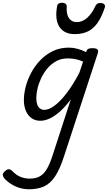

<svg xmlns="http://www.w3.org/2000/svg" viewBox="-137 -868 789 1407"><path d="M75 519Q26 519 -18.5 500Q-63 481 -96 449Q-115 430 -116.5 415Q-118 400 -98 384Q-82 370 -69 372.5Q-56 375 -41 391Q-17 416 14.5 428.5Q46 441 81 441Q125 441 154.5 424.5Q184 408 206 371Q228 334 248 272L382 -140Q342 -86 302.5 -51Q263 -16 227 0.5Q191 17 159 17Q122 17 95 -1.5Q68 -20 53 -54.5Q38 -89 38 -135Q38 -181 51.5 -233Q65 -285 92 -335.5Q119 -386 159 -427.5Q199 -469 251 -494Q303 -519 368 -519Q398 -519 430.5 -510.5Q463 -502 494 -486L495 -489Q500 -505 510 -510Q520 -515 538 -515Q569 -515 577.5 -505.5Q586 -496 579 -476L333 275Q302 372 266.5 425Q231 478 185 498.5Q139 519 75 519ZM187 -63Q222 -63 264 -94.5Q306 -126 352.5 -187Q399 -248 445 -336L472 -417Q439 -431 411.5 -435.5Q384 -440 359 -440Q313 -440 276.5 -420.5Q240 -401 212 -368.5Q184 -336 165.5 -297Q147 -258 138 -219.5Q129 -181 129 -150Q129 -123 135.5 -103.5Q142 -84 155.5 -73.5Q169 -63 187 -63ZM410 -618Q334 -618 299 -670.5Q264 -723 281 -820Q283 -835 292.5 -841.5Q302 -848 318 -848Q334 -848 343.5 -840Q353 -832 352 -820Q348 -765 368 -735.5Q388 -706 425 -706Q469 -706 504 -739.5Q539 -773 558 -816Q566 -834 574.5 -840Q583 -846 598 -846Q617 -846 626.5 -837Q636 -828 631 -813Q607 -741 576.5 -698.5Q546 -656 505.5 -637Q465 -618 410 -618Z"/></svg>

Font: Playwrite AU TAS
Style: Regular
Weight: 400
Designer: Veronika Burian, José Scaglione
Foundry: TypeTogether
Version: Version 1.002